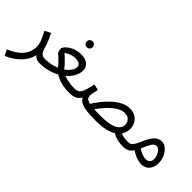

<svg xmlns="http://www.w3.org/2000/svg" viewBox="-26 -1304 2228 2228"><g transform="rotate(45 1088.5 -190.0)"><path d="M9 231 -26 159Q41 131 85 98.5Q129 66 154 31Q179 -4 189 -38.5Q199 -73 199 -103Q199 -150 178.5 -200Q158 -250 130 -302L203 -339Q221 -304 234.5 -271.5Q248 -239 258.5 -209.5Q269 -180 276 -154Q290 -107 311.5 -90.5Q333 -74 367 -74Q388 -74 397.5 -63.5Q407 -53 407 -37Q407 -21 394.5 -8Q382 5 357 5Q319 5 294.5 -9Q270 -23 256 -48Q242 -73 235 -104L270 -94Q270 -34 246.5 18.5Q223 71 184 112.5Q145 154 99 184Q53 214 9 231Z M613 -514Q593 -514 578.5 -528Q564 -542 564 -562Q564 -582 578.5 -596.5Q593 -611 613 -611Q633 -611 647 -596.5Q661 -582 661 -562Q661 -542 647 -528Q633 -514 613 -514Z M357 5 367 -74Q422 -74 471.5 -86Q521 -98 562.5 -118Q604 -138 634 -164.5Q664 -191 681 -219Q698 -247 698 -275Q698 -291 688 -304Q678 -317 658 -324.5Q638 -332 609 -332Q589 -332 564 -326Q539 -320 516 -309Q493 -298 477 -284Q500 -264 523 -242Q546 -220 570.5 -193.5Q595 -167 620 -135Q640 -120 664.5 -108.5Q689 -97 718 -89.5Q747 -82 780 -78Q813 -74 849 -74Q869 -74 879 -63.5Q889 -53 889 -37Q889 -19 875.5 -7Q862 5 839 5Q783 5 731 -5.5Q679 -16 635.5 -37Q592 -58 559 -89Q541 -115 520 -139Q499 -163 476 -185.5Q453 -208 430 -225Q426 -229 420.5 -241Q415 -253 412 -266Q409 -279 409 -286Q409 -304 426.5 -325.5Q444 -347 473.5 -366.5Q503 -386 541.5 -398.5Q580 -411 621 -411Q670 -411 704 -396.5Q738 -382 756 -355.5Q774 -329 774 -293Q774 -249 753.5 -205.5Q733 -162 694 -124.5Q655 -87 603 -57.5Q551 -28 488.5 -11.5Q426 5 357 5Z M1716 5Q1688 5 1652.5 -1Q1617 -7 1583 -21.5Q1549 -36 1525 -59L1601 -97Q1629 -85 1661 -79.5Q1693 -74 1726 -74Q1747 -74 1756.5 -63.5Q1766 -53 1766 -37Q1766 -21 1753 -8Q1740 5 1716 5ZM1285 16Q1203 16 1148.5 10Q1094 4 1060.5 -9Q1027 -22 1009.5 -41.5Q992 -61 985 -89L1009 -97Q986 -52 959 -30Q932 -8 902.5 -1.5Q873 5 839 5L849 -74Q881 -74 900.5 -83.5Q920 -93 933 -115.5Q946 -138 957 -176Q968 -214 982 -272L1055 -253Q1049 -230 1044 -209Q1039 -188 1036.5 -172.5Q1034 -157 1034 -148Q1034 -124 1043.5 -108Q1053 -92 1081.5 -82Q1110 -72 1162.5 -68Q1215 -64 1301 -64Q1365 -64 1414 -72Q1463 -80 1496.5 -97Q1530 -114 1547.5 -138Q1565 -162 1565 -194Q1565 -217 1554.5 -238Q1544 -259 1522.5 -273Q1501 -287 1466 -287Q1422 -287 1378.5 -262.5Q1335 -238 1296 -201Q1257 -164 1226 -125Q1195 -86 1176 -57L1092 -58Q1123 -111 1164.5 -165Q1206 -219 1256 -265Q1306 -311 1360.5 -339Q1415 -367 1471 -367Q1522 -367 1560 -345Q1598 -323 1619 -285.5Q1640 -248 1640 -200Q1640 -141 1606 -92Q1572 -43 1493.5 -13.5Q1415 16 1285 16Z M1716 5 1726 -74Q1753 -74 1770.5 -85.5Q1788 -97 1804 -124Q1820 -151 1839 -196Q1865 -257 1891 -292.5Q1917 -328 1944 -343Q1971 -358 2000 -358Q2033 -358 2060.5 -340.5Q2088 -323 2109 -293.5Q2130 -264 2142 -228.5Q2154 -193 2154 -158Q2154 -103 2135.5 -68.5Q2117 -34 2086.5 -17Q2056 0 2020 0Q1983 0 1936 -16Q1889 -32 1830 -77L1868 -137Q1907 -109 1945 -94Q1983 -79 2012 -79Q2038 -79 2053 -87.5Q2068 -96 2075.5 -112Q2083 -128 2083 -149Q2083 -177 2071 -207Q2059 -237 2039 -257.5Q2019 -278 1995 -278Q1979 -278 1963.5 -266.5Q1948 -255 1932.5 -227.5Q1917 -200 1896 -151Q1873 -97 1853 -65.5Q1833 -34 1812 -19Q1791 -4 1768 0.5Q1745 5 1716 5Z"/></g></svg>

Font: Noto Sans Arabic SemiCondensed
Style: Regular
Weight: 400
Width: 4
Designer: Monotype Design Team, Nadine Chahine, Nizar Qandah and Khaled Hosny
Foundry: Monotype Imaging Inc.
Version: Version 2.012